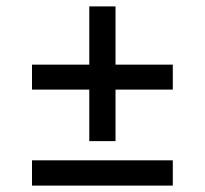

<svg xmlns="http://www.w3.org/2000/svg" viewBox="-20 -580 640 600"><path d="M259 -139V-300H80V-378H259V-560H341V-378H520V-300H341V-139ZM80 0V-79H520V0Z"/></svg>

Font: Source Code Pro Semibold
Style: Italic
Weight: 600
Italic angle: -11°
Monospace: yes
Designer: Paul D. Hunt, Teo Tuominen
Foundry: Adobe Systems Incorporated
Version: Version 1.050;PS 1.000;hotconv 16.6.51;makeotf.lib2.5.65220